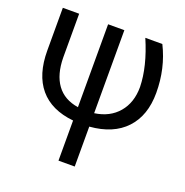

<svg xmlns="http://www.w3.org/2000/svg" viewBox="-134 -650 969 1004"><g transform="rotate(20 350.0 -148.5)"><path d="M388.7 -528.3V-66.4Q472.2 -78.1 519.8 -134Q567.4 -189.9 567.4 -276.9Q564.9 -390.1 505.4 -528.3H600.1Q657.7 -413.1 657.7 -276.9Q657.7 -150.4 588.1 -76.2Q518.6 -2 388.7 8.3V230.5H298.3V7.3Q173.8 -5.4 110.1 -81.1Q46.4 -156.7 46.4 -291V-528.3H137.2V-285.2Q138.2 -190.4 178.7 -134.8Q219.2 -79.1 298.3 -66.9V-528.3Z"/></g></svg>

Font: Mardoto
Style: Regular
Weight: 400
Designer: Christian Robertson, Vahan Hovhannisyan
Foundry: Google
Version: Version 1.000